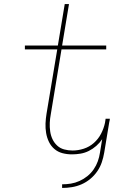

<svg xmlns="http://www.w3.org/2000/svg" viewBox="-20 -755 640 949"><path d="M287 174V156Q309 156 330.5 152.5Q352 149 373 139.5Q394 130 412 115.5Q430 101 443 82Q456 63 463.5 42Q471 21 474 0L485 -67Q473 -49 456 -34Q439 -19 419 -9Q399 1 377.5 4.5Q356 8 336 8Q311 8 288.5 2Q266 -4 249 -18.5Q232 -33 222 -53.5Q212 -74 208 -97.5Q204 -121 205 -145Q206 -169 210 -193L263 -511H103V-530H266L300 -735H321L287 -530H505V-511H284L231 -190Q227 -169 226 -148Q225 -127 228 -106Q231 -85 239.5 -67Q248 -49 262.5 -35.5Q277 -22 297 -16.5Q317 -11 339 -11Q366 -11 394 -20Q422 -29 444 -48.5Q466 -68 479.5 -94Q493 -120 499 -148L502 -168H523Q523 -166 522.5 -164Q522 -162 522 -160Q521 -158 521 -155.5Q521 -153 520 -151L495 0Q491 24 483 47.5Q475 71 460.5 92Q446 113 426 129.5Q406 146 383 156Q360 166 335.5 170Q311 174 287 174Z"/></svg>

Font: Iosevka Curly Slab ThExObl
Style: Regular
Weight: 100
Width: 7
Italic angle: -9°
Monospace: yes
Designer: Belleve Invis
Foundry: Belleve Invis
Version: Version 11.1.0; ttfautohint (v1.8.3)